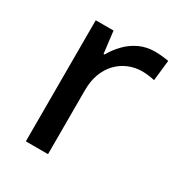

<svg xmlns="http://www.w3.org/2000/svg" viewBox="-136 -644 692 739"><g transform="rotate(30 210.0 -274.0)"><path d="M342.3 -547.9Q356.9 -547.9 374 -546.1Q391.1 -544.4 403.3 -542L393.1 -450.7Q381.3 -453.6 366 -455.6Q350.6 -457.5 337.4 -457.5Q306.2 -457.5 277.8 -445.8Q249.5 -434.1 228 -411.9Q206.5 -389.6 194.3 -357.7Q182.1 -325.7 182.1 -284.7V0H83.5V-538.1H162.6L174.3 -440.9H178.7Q195.3 -470.2 219 -494.6Q242.7 -519 273.7 -533.4Q304.7 -547.9 342.3 -547.9Z"/></g></svg>

Font: Open Sans Medium
Style: Regular
Weight: 500
Designer: Monotype Design Team
Foundry: Monotype Imaging Inc.
Version: Version 3.000